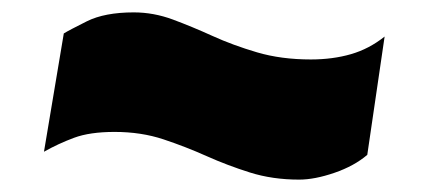

<svg xmlns="http://www.w3.org/2000/svg" viewBox="-20 -472 679 310"><path d="M573 -222Q552 -204 520 -193Q488 -182 463 -182Q420 -182 383.5 -193.5Q347 -205 313.5 -220Q280 -235 244 -247Q208 -259 165 -259Q125 -259 99.5 -249.5Q74 -240 51 -227L83 -418Q91 -423 120 -437.5Q149 -452 196 -452Q228 -452 259 -440.5Q290 -429 323 -414Q356 -399 395 -387.5Q434 -376 482 -376Q517 -376 546.5 -384.5Q576 -393 601 -413Z"/></svg>

Font: Georama Extended Black
Style: Italic
Weight: 900
Width: 7
Italic angle: -9°
Designer: Jean-Baptiste Levee
Foundry: Production Type
Version: Version 1.000